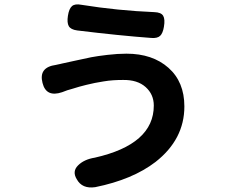

<svg xmlns="http://www.w3.org/2000/svg" viewBox="-20 -807 1040 871"><path d="M685.5 -72.3Q581.1 7.8 412.1 42Q352.5 50.8 328.1 5.9Q306.6 -29.3 334 -56.6Q361.3 -84 410.2 -91.8Q677.7 -152.3 677.7 -328.1Q677.7 -378.9 640.6 -412.1Q603.5 -445.3 538.1 -444.3Q515.6 -444.3 493.7 -442.9Q471.7 -441.4 448.7 -437.5Q425.8 -433.6 410.2 -430.7Q394.5 -427.7 371.1 -421.9Q347.7 -416 339.4 -413.6Q331.1 -411.1 308.6 -404.3Q286.1 -397.5 285.2 -397.5L261.7 -388.7Q189.5 -364.3 172.9 -430.7Q154.3 -502 234.4 -512.7Q237.3 -513.7 242.7 -514.6Q248 -515.6 252.4 -516.6Q256.8 -517.6 260.7 -518.6Q270.5 -520.5 318.4 -531.2Q366.2 -542 394 -547.4Q421.9 -552.7 467.8 -558.1Q513.7 -563.5 553.7 -563.5Q671.9 -563.5 744.1 -499.5Q816.4 -435.5 816.4 -324.2Q816.4 -174.8 685.5 -72.3ZM667 -634.8Q521.5 -645.5 330.1 -668.9Q300.8 -672.9 292 -688.5Q283.2 -704.1 288.1 -735.4Q293 -767.6 306.6 -779.3Q320.3 -791 349.6 -785.2Q514.6 -758.8 679.7 -752Q710.9 -751 720.2 -735.4Q729.5 -719.7 723.6 -685.5Q718.8 -656.2 706.5 -644.5Q694.3 -632.8 667 -634.8Z"/></svg>

Font: GenSenMaruGothic TW TTF Bold
Style: Regular
Weight: 700
Version: Version 1.301